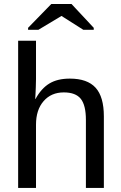

<svg xmlns="http://www.w3.org/2000/svg" viewBox="-20 -925 596 945"><path d="M154.8 -438Q183.1 -489.7 222.9 -513.9Q262.7 -538.1 323.7 -538.1Q409.7 -538.1 450.4 -493.4Q491.2 -448.7 491.2 -352.1V0H402.8V-335Q402.8 -406.7 377.7 -438.5Q352.5 -470.2 293.9 -470.2Q231.9 -470.2 194.6 -427.2Q157.2 -384.3 157.2 -311.5V0H69.3V-724.6H157.2V-536.1Q157.2 -516.6 156.2 -494.9Q155.3 -473.1 154.5 -457.3Q153.8 -441.4 153.3 -438ZM118.2 -778.3V-788.1L232.4 -905.3H332L441.4 -788.1V-778.3H390.1L283.2 -846.2H282.2L168.9 -778.3Z"/></svg>

Font: Arimo
Style: Regular
Weight: 400
Designer: Steve Matteson
Foundry: Monotype Imaging Inc.
Version: Version 1.33